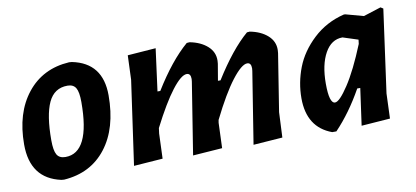

<svg xmlns="http://www.w3.org/2000/svg" viewBox="-53 -637 1755 810"><g transform="rotate(-10 825.0 -232.0)"><path d="M272 -474 284 -473Q412 -447 412 -308Q412 -167 346.5 -82.5Q281 2 166 10L154 9Q25 -19 25 -165Q25 -300 91.5 -383.5Q158 -467 272 -474ZM248 -378Q191 -378 166 -324Q141 -270 141 -163Q141 -119 151.5 -101Q162 -83 188 -83Q294 -83 294 -300Q294 -343 283.5 -360.5Q273 -378 248 -378Z M642 -469 618 -288H630Q702 -405 775 -468L787 -469Q834 -460 862.5 -434.5Q891 -409 890 -372L889 -359L877 -288H888Q963 -408 1033 -468L1045 -469Q1092 -460 1120.5 -434.5Q1149 -409 1148 -372L1147 -359L1108 -113L1103 -5L978 4L1027 -304L1028 -315Q1028 -339 1011 -339Q987 -339 945 -284.5Q903 -230 851 -125L849 -113L845 -5L719 4L768 -304L769 -315Q769 -339 752 -339Q728 -339 688 -287Q648 -235 597 -135L594 -112L590 -5L466 4L517 -356L521 -460Z M1448 -471H1454L1531 -450L1606 -474L1617 -467L1568 -112L1564 -5L1441 4L1463 -154H1450Q1397 -59 1332 9H1314Q1211 -29 1211 -154Q1211 -221 1235.5 -284.5Q1260 -348 1315.5 -400Q1371 -452 1448 -471ZM1323 -197Q1323 -112 1348 -112Q1367 -112 1406.5 -172Q1446 -232 1489 -338L1491 -354V-356L1426 -377Q1378 -377 1350.5 -327.5Q1323 -278 1323 -197Z"/></g></svg>

Font: Alegreya Sans
Style: Bold Italic
Weight: 700
Italic angle: -7°
Designer: Juan Pablo del Peral
Foundry: Huerta Tipografica
Version: Version 2.007